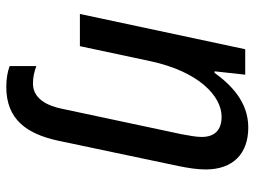

<svg xmlns="http://www.w3.org/2000/svg" viewBox="-122 -468 829 626"><g transform="rotate(90 293.0 -154.5)"><path d="M263 240C370 240 416 172 438 72L521 -322C527 -352 532 -381 532 -410C532 -499 481 -549 395 -549C312 -549 256 -493 217 -439H212L223 -539H140L25 0H130L179 -230C213 -388 293 -462 360 -462C405 -462 426 -438 426 -397C426 -379 422 -359 417 -331L334 59C321 122 292 153 252 153C231 153 214 149 195 142V229C213 236 237 240 263 240Z"/></g></svg>

Font: Noto Sans Medium
Style: Italic
Weight: 500
Italic angle: -12°
Designer: Monotype Design Team
Foundry: Monotype Imaging Inc.
Version: Version 2.013